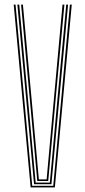

<svg xmlns="http://www.w3.org/2000/svg" viewBox="-20 -820 374 840"><path d="M114 0 40 -800H48L121 -7H213L285.8 -800H294L220 0ZM129 -14 98 -349.2 56 -800H64.2L105.2 -356L136 -21H198L228.5 -356L269.8 -800H277.8L236 -349.2L205 -14ZM143 -28 112.8 -359.5 72.2 -800H80.2L120.2 -364.8L150 -35H184L213.8 -364.8L253.5 -800H261.8L221 -359.5L191 -28Z"/></svg>

Font: Big Shoulders Inline Text Thin
Style: Regular
Weight: 100
Designer: Patric King
Foundry: XO Type Co
Version: Version 2.002